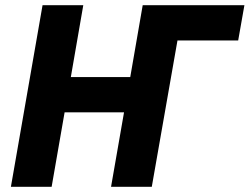

<svg xmlns="http://www.w3.org/2000/svg" viewBox="-20 -720 962 740"><path d="M530 -700 482 -423H253L301 -700H144L22 0H179L229 -287H458L408 0H565L664 -564H898L922 -700Z"/></svg>

Font: Fixel Text 20240404
Style: Bold Italic
Weight: 700
Width: 4
Italic angle: -10°
Designer: AlfaBravo + MacPaw
Foundry: Kyrylo Tkachov, Marchela Mozhyna, Serhii Makarenko, Maria Weinstein, Zakhar Kryvoshyya
Version: Version 1.211;Glyphs 3.2 (3225)